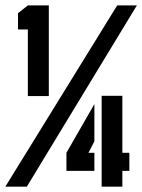

<svg xmlns="http://www.w3.org/2000/svg" viewBox="-20 -704 536 724"><path d="M363.3 0V-342.8H441.4V-127.9H467.8V-59.6H441.4V0ZM47.9 -592.8V-654.3L85 -683.6H164.1V-341.8H85V-592.8ZM230.5 -59.6V-127.9L335.9 -311.5V-170.9L313.5 -127.9H335.9V-59.6ZM0 0 421.9 -683.6H496.1L81.1 0Z"/></svg>

Font: Post No Bills Colombo
Style: ExtraBold
Weight: 900
Designer: Kosala Senevirathne, Siva Puranthara, Lasantha Premarathna, Tharique Azeez
Foundry: Mooniak
Version: Version 1.220 ; ttfautohint (v1.5)